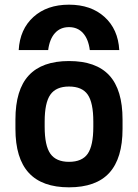

<svg xmlns="http://www.w3.org/2000/svg" viewBox="-20 -791 590 821"><path d="M275 -771Q369 -771 427 -718.5Q485 -666 490 -577H364Q358 -624 335 -649.5Q312 -675 275 -675Q238 -675 215 -649.5Q192 -624 186 -577H60Q65 -666 123 -718.5Q181 -771 275 -771ZM275 10Q160 10 103 -52Q46 -114 46 -240V-280Q46 -407 103 -468.5Q160 -530 275 -530Q391 -530 447.5 -468.5Q504 -407 504 -280V-240Q504 -114 447.5 -52Q391 10 275 10ZM275 -99Q331 -99 355 -133.5Q379 -168 379 -249V-271Q379 -352 355 -386.5Q331 -421 275 -421Q220 -421 195.5 -386.5Q171 -352 171 -271V-249Q171 -168 195.5 -133.5Q220 -99 275 -99Z"/></svg>

Font: M PLUS Code Latin SemiExpanded SemiBold
Style: Regular
Weight: 600
Width: 6
Designer: Coji Morishita
Foundry: UNDERFOREST DESIGN
Version: Version 1.002; ttfautohint (v1.8.3)